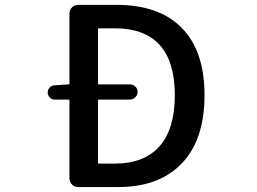

<svg xmlns="http://www.w3.org/2000/svg" viewBox="-20 -756 1040 776"><path d="M376 -99.6Q376 -94.7 379.9 -94.7H443.4Q562.5 -94.7 624.5 -164.6Q686.5 -234.4 686.5 -371.1Q686.5 -641.6 443.4 -641.6H379.9Q376 -641.6 376 -637.7V-418.9Q376 -415 379.9 -415H504.9Q517.6 -415 526.9 -406.2Q536.1 -397.5 536.1 -384.8Q536.1 -372.1 526.9 -362.8Q517.6 -353.5 504.9 -353.5H379.9Q376 -353.5 376 -349.6ZM260.7 -701.2Q260.7 -715.8 271 -726.1Q281.2 -736.3 294.9 -736.3H452.1Q623 -736.3 714.8 -643.1Q806.6 -549.8 806.6 -371.1Q806.6 -192.4 715.3 -96.2Q624 0 458 0H294.9Q281.2 0 271 -10.3Q260.7 -20.5 260.7 -35.2V-349.6Q260.7 -353.5 255.9 -353.5H201.2Q189.5 -353.5 181.2 -361.8Q172.9 -370.1 172.9 -381.8Q172.9 -393.6 180.7 -402.3Q188.5 -411.1 200.2 -411.1L255.9 -415Q260.7 -415 260.7 -418.9Z"/></svg>

Font: Gen Jyuu Gothic L Monospace Medium
Style: Regular
Weight: 500
Designer: [Source Han Sans]
Ryoko NISHIZUKA  (kana & ideographs); Paul D. Hunt (Latin, Greek & Cyrillic); Wenlong ZHANG  (bopomofo
Version: Version 1.002.20150607